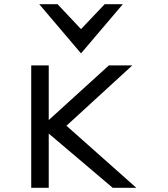

<svg xmlns="http://www.w3.org/2000/svg" viewBox="-20 -890 794 910"><path d="M364 -637 562 -870H476L364 -752L253 -870H166ZM295 -294 607 -580H496L211 -321V-580H128V0H211V-257L514 0H626Z"/></svg>

Font: Charger Monospace
Style: Regular
Weight: 400
Designer: Jasper
Foundry: Cannot Into Space Fonts
Version: Version 0.980